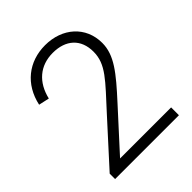

<svg xmlns="http://www.w3.org/2000/svg" viewBox="-210 -883 1008 1008"><g transform="rotate(-45 294.5 -378.5)"><path d="M57 0H531V-58H152L348 -273C456 -391 515 -463 515 -553C515 -675 421 -757 294 -757C172 -757 78 -683 51 -558L110 -545C133 -643 199 -700 294 -700C391 -700 450 -646 450 -553C450 -460 389 -405 266 -270L57 -40Z"/></g></svg>

Font: Mluvka Light
Style: Regular
Weight: 300
Designer: Modified by Jiří Krblich, Original typeface by Gumpita Rahayu
Foundry: Gumpita Rahayu & Jiří Krblich
Version: Version 2.000;Glyphs 3.1.1 (3134)